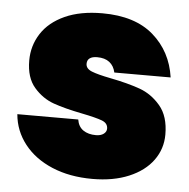

<svg xmlns="http://www.w3.org/2000/svg" viewBox="-46 -616 659 669"><g transform="rotate(5 283.5 -282.0)"><path d="M21 -195H234Q238 -170 255.5 -158Q273 -146 300 -146Q317 -146 327 -153.5Q337 -161 337 -172Q337 -191 316 -199Q295 -207 245 -217Q184 -229 144.5 -243Q105 -257 75.5 -291Q46 -325 46 -385Q46 -437 73.5 -479.5Q101 -522 155 -546.5Q209 -571 286 -571Q400 -571 464.5 -515Q529 -459 542 -369H345Q340 -392 324 -404.5Q308 -417 281 -417Q264 -417 255 -410.5Q246 -404 246 -391Q246 -374 267 -365.5Q288 -357 334 -348Q395 -336 437 -321Q479 -306 510 -269.5Q541 -233 541 -169Q541 -119 512 -79Q483 -39 428.5 -16Q374 7 301 7Q221 7 159.5 -19Q98 -45 62 -91Q26 -137 21 -195Z"/></g></svg>

Font: Poppins Black A&M
Style: Regular
Weight: 900
Designer: Ninad Kale (Devanagari), Jonny Pinhorn (Latin)
Foundry: Indian Type Foundry
Version: 4.004